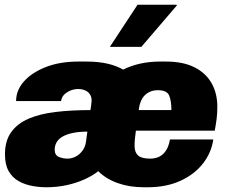

<svg xmlns="http://www.w3.org/2000/svg" viewBox="-20 -781 964 811"><path d="M175 10Q147 10 116.5 4.5Q86 -1 59.5 -15.5Q33 -30 17 -57.5Q1 -85 1 -129Q1 -186 27 -222.5Q53 -259 100.5 -279.5Q148 -300 214.5 -308Q281 -316 362 -316Q364 -328 365 -336.5Q366 -345 366.5 -350Q367 -355 367 -356Q367 -372 359.5 -383Q352 -394 339 -399.5Q326 -405 310 -405Q285 -405 263 -391Q241 -377 238 -354H48Q48 -400 81.5 -437.5Q115 -475 174 -498Q233 -521 311 -521H344Q396 -521 434.5 -512Q473 -503 500 -487Q569 -521 656 -521H681Q753 -521 801 -497Q849 -473 873.5 -430Q898 -387 898 -330Q898 -302 895 -278.5Q892 -255 887 -229H554Q548 -189 548.5 -163Q549 -137 563.5 -124Q578 -111 614 -111Q632 -111 646.5 -116.5Q661 -122 671.5 -133Q682 -144 688.5 -159Q695 -174 698 -192H881Q873 -136 837 -90Q801 -44 741.5 -17Q682 10 603 10H588Q527 10 477.5 -7.5Q428 -25 395 -58Q370 -38 335 -22.5Q300 -7 259.5 1.5Q219 10 175 10ZM265 -111Q283 -111 299.5 -119.5Q316 -128 328 -144Q340 -160 343 -181L349 -225Q312 -225 285.5 -219Q259 -213 242.5 -203Q226 -193 218.5 -179Q211 -165 211 -149Q211 -126 228 -118.5Q245 -111 265 -111ZM566 -316H704Q704 -355 694.5 -377.5Q685 -400 647 -400Q614 -400 592.5 -379.5Q571 -359 566 -316ZM444 -583 561 -761H726L727 -758L577 -583Z"/></svg>

Font: Chivo Medium Black
Style: Italic
Weight: 900
Italic angle: -8.05°
Version: Version 2.002